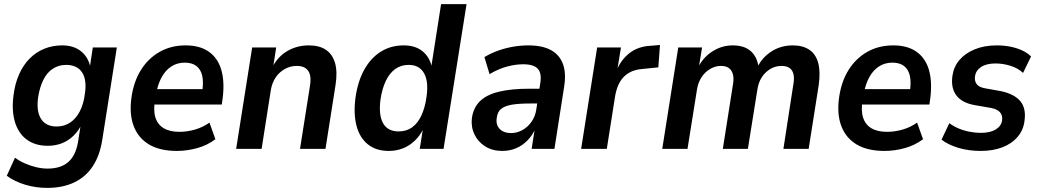

<svg xmlns="http://www.w3.org/2000/svg" viewBox="-20 -725 5064 935"><path d="M210 190Q154 190 102.5 174.5Q51 159 13 131L53 43Q76 60 103 71.5Q130 83 157.5 89.5Q185 96 212 96Q276 96 312.5 64Q349 32 360 -34L374 -123L379 -122Q363 -88 337.5 -63.5Q312 -39 280.5 -27Q249 -15 213 -15Q151 -15 110 -45.5Q69 -76 52.5 -132Q36 -188 46 -262Q53 -318 73 -363Q93 -408 124 -439.5Q155 -471 195.5 -487.5Q236 -504 283 -504Q339 -504 375 -475Q411 -446 421 -394L417 -395L432 -494H549L478 -44Q466 33 431.5 85Q397 137 341 163.5Q285 190 210 190ZM256 -109Q293 -109 321.5 -128Q350 -147 368.5 -182.5Q387 -218 393 -266Q404 -335 380 -372Q356 -409 302 -409Q266 -409 237.5 -390.5Q209 -372 191.5 -337Q174 -302 166 -254Q156 -184 179.5 -146.5Q203 -109 256 -109Z M842 10Q759 10 706.5 -21Q654 -52 631.5 -110Q609 -168 620 -249Q631 -328 666.5 -384.5Q702 -441 757.5 -472.5Q813 -504 884 -504Q953 -504 996.5 -473.5Q1040 -443 1057 -387Q1074 -331 1065 -252L1060 -216H715L726 -291H982L964 -273Q972 -323 965 -355Q958 -387 936.5 -403.5Q915 -420 880 -420Q843 -420 814.5 -401.5Q786 -383 767.5 -349.5Q749 -316 740 -268L735 -239Q726 -187 737 -152.5Q748 -118 777.5 -100.5Q807 -83 854 -83Q891 -83 929.5 -94Q968 -105 1000 -128L1029 -47Q989 -17 939.5 -3.5Q890 10 842 10Z M1130 0 1208 -494H1325L1310 -397H1306Q1333 -450 1380 -477Q1427 -504 1484 -504Q1535 -504 1567 -482.5Q1599 -461 1611.5 -418.5Q1624 -376 1614 -311L1565 0H1441L1489 -304Q1495 -339 1489.5 -360.5Q1484 -382 1468 -393Q1452 -404 1426 -404Q1394 -404 1367 -389Q1340 -374 1322.5 -348Q1305 -322 1299 -287L1254 0Z M1873 10Q1811 10 1771 -22.5Q1731 -55 1716 -113Q1701 -171 1711 -248Q1722 -328 1753.5 -385Q1785 -442 1834 -473Q1883 -504 1946 -504Q2002 -504 2037 -476Q2072 -448 2083 -398H2080L2128 -705H2252L2140 0H2024L2040 -100H2043Q2026 -65 2000 -40Q1974 -15 1942 -2.5Q1910 10 1873 10ZM1921 -85Q1959 -85 1986.5 -104.5Q2014 -124 2032 -162.5Q2050 -201 2057 -253Q2068 -328 2045 -368.5Q2022 -409 1970 -409Q1933 -409 1905 -389Q1877 -369 1859 -331.5Q1841 -294 1833 -241Q1823 -165 1845.5 -125Q1868 -85 1921 -85Z M2426 10Q2378 10 2343 -12Q2308 -34 2290.5 -70.5Q2273 -107 2278 -150Q2285 -200 2316.5 -231.5Q2348 -263 2408 -278Q2468 -293 2559 -293H2621L2611 -221H2562Q2506 -221 2471.5 -215Q2437 -209 2419.5 -194Q2402 -179 2399 -150Q2394 -117 2413.5 -97Q2433 -77 2469 -77Q2497 -77 2523 -91Q2549 -105 2568 -131.5Q2587 -158 2592 -194L2611 -320Q2619 -368 2599 -390Q2579 -412 2528 -412Q2491 -412 2449.5 -401Q2408 -390 2364 -364L2339 -447Q2371 -466 2406 -478.5Q2441 -491 2478.5 -497.5Q2516 -504 2553 -504Q2621 -504 2663 -481Q2705 -458 2721.5 -413Q2738 -368 2727 -301L2680 0H2569L2585 -103H2589Q2574 -67 2549 -41.5Q2524 -16 2493 -3Q2462 10 2426 10Z M2810 0 2888 -494H3004L2985 -378H2981Q3003 -433 3045 -466Q3087 -499 3148 -502L3194 -506L3186 -397L3107 -389Q3070 -386 3043 -370.5Q3016 -355 2999.5 -327Q2983 -299 2976 -260L2935 0Z M3205 0 3283 -494H3399L3383 -397L3379 -396Q3405 -447 3450.5 -475.5Q3496 -504 3548 -504Q3604 -504 3635.5 -476.5Q3667 -449 3674 -398L3669 -399Q3693 -447 3738.5 -475.5Q3784 -504 3841 -504Q3890 -504 3921.5 -482.5Q3953 -461 3964.5 -418.5Q3976 -376 3967 -311L3918 0H3795L3842 -305Q3849 -341 3844.5 -362Q3840 -383 3825.5 -393.5Q3811 -404 3786 -404Q3756 -404 3731 -389Q3706 -374 3689.5 -348.5Q3673 -323 3668 -287L3622 0H3500L3548 -305Q3555 -341 3549.5 -362Q3544 -383 3529.5 -393.5Q3515 -404 3492 -404Q3469 -404 3449.5 -395Q3430 -386 3414.5 -371Q3399 -356 3388.5 -335Q3378 -314 3374 -288L3328 0Z M4288 10Q4205 10 4152.5 -21Q4100 -52 4077.5 -110Q4055 -168 4066 -249Q4077 -328 4112.5 -384.5Q4148 -441 4203.5 -472.5Q4259 -504 4330 -504Q4399 -504 4442.5 -473.5Q4486 -443 4503 -387Q4520 -331 4511 -252L4506 -216H4161L4172 -291H4428L4410 -273Q4418 -323 4411 -355Q4404 -387 4382.5 -403.5Q4361 -420 4326 -420Q4289 -420 4260.5 -401.5Q4232 -383 4213.5 -349.5Q4195 -316 4186 -268L4181 -239Q4172 -187 4183 -152.5Q4194 -118 4223.5 -100.5Q4253 -83 4300 -83Q4337 -83 4375.5 -94Q4414 -105 4446 -128L4475 -47Q4435 -17 4385.5 -3.5Q4336 10 4288 10Z M4756 10Q4697 10 4647 -5Q4597 -20 4565 -45L4603 -125Q4625 -109 4650.5 -98.5Q4676 -88 4704 -83Q4732 -78 4757 -78Q4802 -78 4829 -94.5Q4856 -111 4860 -139Q4863 -163 4850 -178Q4837 -193 4808 -199L4727 -213Q4665 -224 4637.5 -260Q4610 -296 4618 -355Q4624 -399 4651.5 -432Q4679 -465 4726 -484.5Q4773 -504 4835 -504Q4868 -504 4899 -498Q4930 -492 4956.5 -480Q4983 -468 5001 -450L4962 -370Q4938 -393 4901 -404.5Q4864 -416 4828 -416Q4784 -416 4758 -399Q4732 -382 4728 -353Q4725 -330 4736.5 -315Q4748 -300 4777 -295L4855 -281Q4920 -267 4949 -232Q4978 -197 4969 -136Q4964 -92 4935.5 -58.5Q4907 -25 4861 -7.5Q4815 10 4756 10Z"/></svg>

Font: Nunito Sans 10pt SemiCondensed
Style: Bold Italic
Weight: 700
Width: 4
Italic angle: -9°
Designer: Vernon Adams
Foundry: Vernon Adams
Version: Version 3.101;gftools[0.9.27]